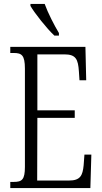

<svg xmlns="http://www.w3.org/2000/svg" viewBox="-20 -951 516 971"><path d="M255 -771H278V-784C255 -822 222 -886 206 -931H134V-921C154 -886 216 -807 255 -771ZM32 0H437L442 -169H407L403 -115C398 -63 386 -38 329 -38H168L169 -355H358V-393H169V-676H306C364 -676 375 -651 379 -590L382 -545H416L412 -714H32V-683H49C89 -683 106 -673 106 -604V-107C106 -42 91 -31 49 -31H32Z"/></svg>

Font: Noto Serif Armenian ExtraCondensed Light
Style: Regular
Weight: 300
Width: 2
Designer: Monotype Design Team
Foundry: Monotype Imaging Inc.
Version: Version 2.008